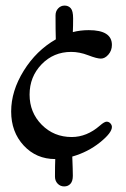

<svg xmlns="http://www.w3.org/2000/svg" viewBox="-20 -662 451 688"><path d="M381 -207Q381 -186 338 -151.5Q295 -117 239 -101Q241 -51 241 -32Q241 -13 232.5 -3.5Q224 6 210 6Q196 6 186.5 -4Q177 -14 177 -29Q177 -69 178 -92Q110 -92 65 -140.5Q20 -189 20 -262.5Q20 -336 65 -408.5Q110 -481 180 -521Q179 -550 179 -607Q179 -622 188.5 -632Q198 -642 211.5 -642Q225 -642 233.5 -632.5Q242 -623 242 -596Q242 -569 241 -547Q268 -554 298 -554Q381 -554 381 -501Q381 -481 368.5 -466.5Q356 -452 341.5 -452Q327 -452 296 -464Q265 -476 235 -476Q172 -476 129 -431.5Q86 -387 86 -323Q86 -259 129.5 -215Q173 -171 237 -171Q291 -171 338 -212Q354 -226 362 -226Q370 -226 375.5 -220Q381 -214 381 -207Z"/></svg>

Font: Macondo Swash Caps
Style: Regular
Weight: 400
Designer: John Vargas Beltran
Foundry: John Vargas Beltran
Version: Version 2.001